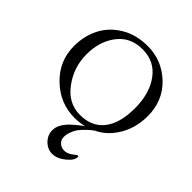

<svg xmlns="http://www.w3.org/2000/svg" viewBox="-253 -823 1269 1269"><g transform="rotate(45 381.5 -188.5)"><path d="M336.9 173.8Q336.9 116.7 406.7 54.7Q441.4 23.9 471.2 3.9Q429.2 14.2 381.8 14.2Q247.1 14.2 146 -83Q44.9 -180.2 44.9 -319.8Q44.9 -412.6 83.5 -489.3Q122.1 -566.4 202.1 -615.2Q282.2 -664.1 390.1 -664.1Q523.9 -664.1 621.1 -571.3Q717.8 -478.5 717.8 -336.4Q717.8 -193.8 631.8 -92.8Q592.8 -46.4 532.7 -18.1H534.2Q520 -8.8 498 11.7Q476.1 32.2 460.9 50.8Q445.3 69.3 433.6 98.6Q421.9 127 421.9 153.8Q421.9 180.7 441.4 198.2Q460.9 215.8 488.3 215.8Q515.6 215.3 540.5 197.3Q564.9 178.7 569.3 175.8Q574.2 172.9 578.1 174.3Q582 175.8 582 182.1Q582 213.9 536.6 250.5Q491.2 287.1 447.3 287.1Q403.3 287.1 370.1 253.9Q336.9 220.7 336.9 173.8ZM205.6 -543Q142.1 -460.9 142.1 -339.4Q142.1 -217.8 214.4 -121.1Q286.1 -24.4 395.5 -24.9Q504.9 -24.9 563 -99.6Q621.1 -173.8 621.1 -312.5Q621.1 -451.2 557.1 -538.1Q493.2 -625 380.9 -625Q268.6 -625 205.6 -543Z"/></g></svg>

Font: EBGaramond
Style: Regular
Weight: 400
Version: Version 000.012g